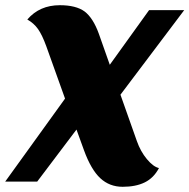

<svg xmlns="http://www.w3.org/2000/svg" viewBox="-57 -698 728 738"><path d="M48 -623Q95 -678 173 -678Q235 -678 268 -654Q301 -629 323 -568L365 -449L516 -659H651L406 -334L469 -156Q483 -116 507.5 -86.5Q532 -57 554 -52Q534 -14 499.5 3Q465 20 414.5 20Q364 20 328.5 -13Q293 -46 266 -120L237 -200L86 0H-37L193 -319L121 -520Q105 -564 89 -586.5Q73 -609 48 -623Z"/></svg>

Font: Sansita One
Style: Regular
Weight: 400
Version: Version 1.002